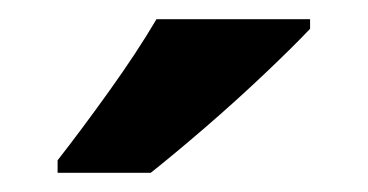

<svg xmlns="http://www.w3.org/2000/svg" viewBox="-20 -786 383 200"><path d="M303 -756Q286 -738 256 -709.5Q226 -681 193.5 -653Q161 -625 137 -606H40V-619Q65 -651 94 -691.5Q123 -732 143 -766H303Z"/></svg>

Font: Noto Sans SemiCondensed
Style: Bold
Weight: 700
Width: 4
Designer: Monotype Design Team
Foundry: Monotype Imaging Inc.
Version: Version 2.013; ttfautohint (v1.8.4.7-5d5b)